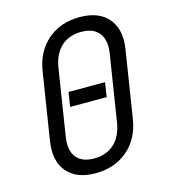

<svg xmlns="http://www.w3.org/2000/svg" viewBox="-111 -829 823 929"><g transform="rotate(-15 300.0 -365.0)"><path d="M254 10Q158 10 111.5 -45.5Q65 -101 80 -197L133 -533Q148 -629 212.5 -684.5Q277 -740 373 -740Q469 -740 516 -684.5Q563 -629 548 -533L495 -197Q480 -101 415 -45.5Q350 10 254 10ZM265 -61Q327 -61 366 -96.5Q405 -132 416 -197L469 -533Q479 -598 451 -633.5Q423 -669 362 -669Q301 -669 262 -633.5Q223 -598 212 -533L159 -197Q149 -132 176.5 -96.5Q204 -61 265 -61ZM217 -332 228 -404H411L400 -332Z"/></g></svg>

Font: JetBrains Mono NL Light
Style: Italic
Weight: 300
Italic angle: -9°
Designer: Philipp Nurullin, Konstantin Bulenkov
Foundry: JetBrains
Version: Version 2.304; ttfautohint (v1.8.4.7-5d5b)